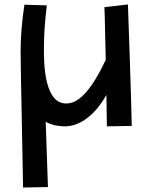

<svg xmlns="http://www.w3.org/2000/svg" viewBox="-20 -529 652 857"><path d="M568 33C568 33 567 -62 551 -509L446 -497C446 -497 448 -469 452 -262C392 -134 338 -75 288 -68C177 -52 176 -245 176 -311C176 -360 179 -425 189 -505L89 -508C78 -436 72 -366 72 -299C72 -275 72 -250 83 308L194 306C194 306 192 248 184 15C206 27 233 34 266 35C345 37 412 -29 455 -105L457 35Z"/></svg>

Font: McLaren
Style: Regular
Weight: 400
Designer: Astigmatic (AOETI)
Foundry: Astigmatic (AOETI)
Version: Version 1.000